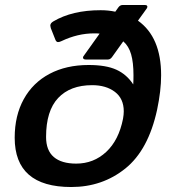

<svg xmlns="http://www.w3.org/2000/svg" viewBox="-20 -736 715 771"><path d="M39 -183Q39 -272 75.5 -338Q112 -404 179 -439.5Q246 -475 336 -475Q406 -475 447.5 -456Q489 -437 515 -397Q516 -410 516 -434Q516 -485 506.5 -518Q497 -551 475 -570L430 -507Q423 -497 413 -497H324Q317 -497 314.5 -501Q312 -505 315 -510L380 -601Q373 -602 358 -602Q292 -602 227 -571Q219 -567 213 -567Q207 -567 203 -575L184 -623Q182 -631 182 -633Q182 -643 194 -650Q270 -695 384 -695Q415 -695 443 -689L455 -706Q462 -716 473 -716H562Q569 -716 571 -712Q573 -708 570 -703L534 -653Q627 -587 627 -434Q627 -372 611 -296Q576 -134 483.5 -59.5Q391 15 266 15Q39 15 39 -183ZM474 -259Q477 -276 477 -289Q477 -340 441.5 -367Q406 -394 350 -394Q262 -394 213.5 -342.5Q165 -291 165 -186Q165 -132 196 -105.5Q227 -79 286 -79Q356 -79 406.5 -126Q457 -173 474 -259Z"/></svg>

Font: Mitr
Style: Regular
Weight: 400
Designer: Thanarat Vachiruckul
Foundry: Cadson Demak
Version: Version 1.003